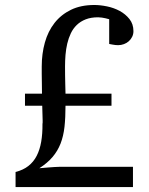

<svg xmlns="http://www.w3.org/2000/svg" viewBox="-20 -757 603 777"><path d="M520 -630.9Q520 -618.7 514.9 -608.2Q509.8 -597.7 501.2 -590.1Q492.7 -582.5 481.4 -578.4Q470.2 -574.2 458 -574.2Q446.8 -574.2 434.6 -576.7Q428.2 -577.6 421.9 -579.1V-679.2Q414.6 -681.2 406.7 -683.1Q399.9 -684.6 392.1 -685.8Q384.3 -687 377 -687Q348.1 -687 326.9 -678.7Q305.7 -670.4 290.8 -656Q275.9 -641.6 266.6 -622.1Q257.3 -602.5 252.2 -580.6Q247.1 -558.6 245.1 -535.2Q243.2 -511.7 243.2 -488.8Q243.2 -472.2 243.4 -452.9Q243.7 -433.6 244.1 -417L245.1 -377.9H431.2V-329.1H245.1Q245.1 -281.2 241 -243.7Q236.8 -206.1 225.1 -176Q213.4 -146 192.6 -121.6Q171.9 -97.2 139.2 -76.2Q157.2 -77.6 173.3 -79.1L200.7 -81.1Q214.4 -82 222.2 -82H518.1V0H43V-61Q73.7 -68.8 94.7 -85.2Q115.7 -101.6 128.4 -126.2Q141.1 -150.9 146.7 -183.3Q152.3 -215.8 151.9 -255.9Q152.8 -257.3 152.6 -268.8Q152.3 -280.3 151.9 -293.9L150.9 -329.1H81.1V-377.9H149.9Q149.4 -400.9 149.4 -421.9Q148.9 -439.9 148.9 -458V-487.8Q148.9 -539.6 161.6 -585Q174.3 -630.4 200.7 -664.1Q227.1 -697.8 267.1 -717.3Q307.1 -736.8 361.8 -736.8Q385.3 -736.8 412.8 -731.2Q440.4 -725.6 464.1 -712.9Q487.8 -700.2 503.9 -679.9Q520 -659.7 520 -630.9Z"/></svg>

Font: BabelStone Ogham Pictish
Style: Italic
Weight: 400
Italic angle: -30°
Designer: Andrew West
Foundry: BabelStone
Version: Version 1.02 March 14, 2022